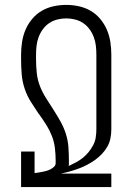

<svg xmlns="http://www.w3.org/2000/svg" viewBox="-20 -763 540 783"><path d="M66 0V-145H121V-57Q129 -58 137.5 -59.5Q146 -61 154.5 -62.5Q163 -64 171 -66.5Q179 -69 186.5 -73Q194 -77 200.5 -83Q207 -89 207 -98V-107Q207 -133 204 -158.5Q201 -184 192 -207.5Q183 -231 169.5 -252.5Q156 -274 141 -295L140 -297H139Q122 -322 106 -347.5Q90 -373 80.5 -401.5Q71 -430 68.5 -460Q66 -490 66 -521V-540Q66 -566 70 -592Q74 -618 84 -641.5Q94 -665 111 -685.5Q128 -706 150.5 -719Q173 -732 198.5 -737.5Q224 -743 250 -743Q276 -743 301.5 -737.5Q327 -732 349.5 -719Q372 -706 389 -685.5Q406 -665 416 -641.5Q426 -618 430 -592Q434 -566 434 -540V-236Q434 -218 430.5 -199.5Q427 -181 417.5 -164.5Q408 -148 395 -134.5Q382 -121 366.5 -110Q351 -99 334.5 -90.5Q318 -82 300.5 -75.5Q283 -69 265 -64Q247 -59 228 -55H434V0ZM260 -86Q275 -93 290 -101Q305 -109 318 -119.5Q331 -130 341.5 -143Q352 -156 360 -171Q368 -186 370.5 -203Q373 -220 373 -236V-540Q373 -558 371 -576Q369 -594 362.5 -611.5Q356 -629 345 -644Q334 -659 319 -669Q304 -679 286 -683.5Q268 -688 250 -688Q232 -688 214 -683.5Q196 -679 181 -669Q166 -659 155 -644Q144 -629 137.5 -611.5Q131 -594 129 -576Q127 -558 127 -540V-520Q127 -493 130 -465Q133 -437 143 -411.5Q153 -386 168 -362.5Q183 -339 198 -315.5Q213 -292 226.5 -268Q240 -244 248.5 -217.5Q257 -191 259 -163Q261 -135 261 -107V-98Q261 -95 261 -92Q261 -89 260 -86Z"/></svg>

Font: Iosevka Term Curly Light
Style: Regular
Weight: 300
Designer: Belleve Invis
Foundry: Belleve Invis
Version: Version 32.3.0